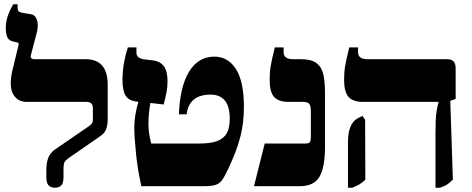

<svg xmlns="http://www.w3.org/2000/svg" viewBox="-20 -868 2201 895"><path d="M196 -42V-73Q196 -109 205 -132.5Q214 -156 239 -173L392 -278Q405 -287 409 -293Q413 -299 413 -309V-364Q413 -393 383 -393H105Q70 -393 50 -416.5Q30 -440 30 -479Q30 -507 38 -540.5Q46 -574 65 -652L67 -662Q67 -669 61 -670L39 -675Q22 -679 14.5 -694Q7 -709 7 -740Q7 -790 42 -848H62V-835Q62 -821 67 -815.5Q72 -810 91 -807L123 -802Q139 -800 147.5 -785.5Q156 -771 156 -749Q156 -733 152 -718L124 -611Q123 -609 123 -605Q123 -592 141 -592H379Q482 -592 482 -473V-314Q482 -284 474.5 -265Q467 -246 447 -233L304 -134Q285 -121 280.5 -111.5Q276 -102 276 -82V-42Q276 -15 266 -4Q256 7 236 7Q216 7 206 -4.5Q196 -16 196 -42Z M1117 -369Q1117 -296 1100.5 -231Q1084 -166 1044 -81Q1026 -43 1014.5 -27.5Q1003 -12 984.5 -6Q966 0 929 0H639Q622 -75 614 -152Q606 -229 606 -273Q606 -329 625 -393L620 -394Q581 -398 566 -421.5Q551 -445 551 -495Q551 -569 576 -647H616V-622Q616 -596 654 -591L689 -587Q727 -583 744 -559Q761 -535 761 -490Q761 -465 756.5 -440Q752 -415 743 -381L681 -388Q672 -339 672 -290Q672 -245 685 -199H911Q962 -199 992.5 -210.5Q1023 -222 1037 -247Q1051 -271 1051 -315Q1051 -372 1028 -399.5Q1005 -427 962 -427Q861 -427 850 -335H814Q819 -466 862 -535Q905 -604 979 -604Q1043 -604 1080 -546Q1117 -488 1117 -369Z M1214 -199H1404Q1419 -199 1424 -205Q1429 -211 1429 -232V-350Q1429 -375 1421.5 -384Q1414 -393 1391 -393H1326Q1278 -393 1257.5 -416.5Q1237 -440 1237 -495Q1237 -531 1242 -561Q1247 -591 1261 -647H1302V-625Q1302 -592 1346 -592H1385Q1431 -592 1455 -574Q1479 -556 1487 -522.5Q1495 -489 1495 -431V-184Q1495 -89 1469.5 -44.5Q1444 0 1376 0H1164Z M2010 -245Q2010 -310 2013.5 -338Q2017 -366 2024 -391V-393H1673Q1625 -393 1604.5 -416.5Q1584 -440 1584 -495Q1584 -531 1589 -561Q1594 -591 1608 -647H1649V-625Q1649 -592 1693 -592H2064Q2085 -592 2094.5 -581.5Q2104 -571 2104 -548V-407L2079 -398L2091 -31Q2074 -14 2063 -7Q2052 0 2031 7H2010ZM1602 -206Q1602 -249 1613.5 -276.5Q1625 -304 1645 -315L1669 -328L1682 -310L1683 -30Q1668 -16 1656 -9Q1644 -2 1623 7H1602Z"/></svg>

Font: Noto Serif Hebrew Black
Style: Regular
Weight: 900
Designer: Monotype Design Team
Foundry: Monotype Imaging Inc.
Version: Version 1.000